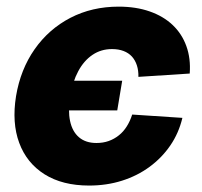

<svg xmlns="http://www.w3.org/2000/svg" viewBox="-20 -559 620 590"><path d="M253.9 11.2Q171.9 11.2 116.9 -23.4Q62 -58.1 39.1 -119.9Q16.1 -181.6 29.3 -263.7Q43 -345.7 86.4 -407.7Q129.9 -469.7 196.3 -504.2Q262.7 -538.6 344.7 -538.6Q397.9 -538.6 439.9 -523.9Q481.9 -509.3 510.5 -482.2Q539.1 -455.1 552.7 -417.2Q566.4 -379.4 563 -333L405.3 -322.8Q405.8 -342.3 400.6 -358.2Q395.5 -374 385.3 -385.3Q375 -396.5 359.6 -402.3Q344.2 -408.2 324.2 -408.2Q290.5 -408.2 264.2 -390.4Q237.8 -372.6 220.5 -340.3Q203.1 -308.1 195.8 -263.7Q188.5 -219.7 195.3 -187.3Q202.1 -154.8 222.7 -137.2Q243.2 -119.6 276.4 -119.6Q296.9 -119.6 314 -125.7Q331.1 -131.8 345.2 -143.1Q359.4 -154.3 369.6 -170.7Q379.9 -187 386.2 -207L540.5 -196.8Q529.3 -149.9 503.4 -112.1Q477.5 -74.2 439.7 -46.4Q401.9 -18.6 354.7 -3.7Q307.6 11.2 253.9 11.2ZM180.7 -219.7 195.8 -311H355.5L340.3 -219.7Z"/></svg>

Font: Inter 24pt ExtraBold
Style: Italic
Weight: 800
Italic angle: -9.3988°
Designer: Rasmus Andersson
Foundry: rsms
Version: Version 4.001;git-66647c0bb